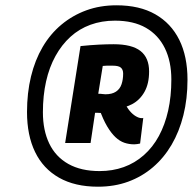

<svg xmlns="http://www.w3.org/2000/svg" viewBox="-20 -913 728 725"><path d="M350 -208Q263 -208 203 -242Q143 -276 112.5 -339Q82 -402 82 -490Q82 -562 97 -624Q112 -686 141 -735.5Q170 -785 212 -820Q254 -855 306 -874Q358 -893 420 -893Q507 -893 566.5 -859Q626 -825 657 -762.5Q688 -700 688 -612Q688 -540 672.5 -478Q657 -416 628 -366.5Q599 -317 557.5 -281.5Q516 -246 464 -227Q412 -208 350 -208ZM356 -267Q405 -267 447 -282Q489 -297 523 -327Q557 -357 580 -399.5Q603 -442 615 -495.5Q627 -549 627 -613Q627 -681 602.5 -731Q578 -781 531 -808Q484 -835 414 -835Q364 -835 321.5 -819.5Q279 -804 246 -774Q213 -744 189.5 -701.5Q166 -659 154 -605.5Q142 -552 142 -489Q142 -421 166 -371Q190 -321 238 -294Q286 -267 356 -267ZM226 -373 284 -739Q323 -743 353.5 -744.5Q384 -746 409 -746Q478 -746 510.5 -720.5Q543 -695 543 -643Q543 -597 525.5 -566Q508 -535 478.5 -519.5Q449 -504 411 -503L369 -486Q364 -486 359 -486.5Q354 -487 349.5 -487Q345 -487 339 -487L322 -373ZM378 -557Q403 -557 418 -567Q433 -577 439 -595Q445 -613 445 -635Q445 -650 436.5 -657.5Q428 -665 406 -665Q399 -665 394 -665Q389 -665 383 -665Q377 -665 368 -664L351 -559Q361 -559 366.5 -558Q372 -557 378 -557ZM487 -368Q467 -368 449.5 -374Q432 -380 416 -395Q400 -410 384.5 -436Q369 -462 355 -502L450 -527Q459 -507 470 -494Q481 -481 493 -474Q505 -467 514 -467Q516 -467 518 -467Q520 -467 521 -468L509 -371Q505 -370 498.5 -369Q492 -368 487 -368Z"/></svg>

Font: Georama ExtraBold
Style: Italic
Weight: 800
Italic angle: -9°
Version: Version 1.001